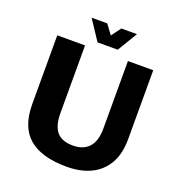

<svg xmlns="http://www.w3.org/2000/svg" viewBox="-149 -953 1024 1098"><g transform="rotate(20 363.0 -404.0)"><path d="M378 21Q224 21 147.5 -44.5Q71 -110 71 -249V-667H240V-256Q240 -179 271 -142Q302 -105 370 -105Q432 -105 466.5 -142Q501 -179 501 -256V-667H655V-249Q655 -156 619.5 -96.5Q584 -37 522 -8Q460 21 378 21ZM301 -708 221 -829H316L359 -771L402 -829H497L424 -708Z"/></g></svg>

Font: Maven Pro
Style: Bold
Weight: 700
Designer: Joe Prince
Foundry: Joe Prince
Version: Version 2.103